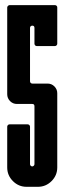

<svg xmlns="http://www.w3.org/2000/svg" viewBox="-20 -720 249 740"><path d="M95.7 -406.7Q95.7 -403.3 98.1 -400.6Q100.6 -397.9 104.5 -397.9H163.1Q178.7 -397.9 189.5 -387.2Q200.7 -376 200.7 -360.8V-74.7Q200.7 -43.9 178.7 -22Q156.7 0 126 0H82.5Q51.8 0 29.8 -22Q7.8 -43.9 7.8 -74.7V-231.9Q7.8 -235.4 10.7 -238.3Q13.2 -240.7 16.6 -240.7H86.9Q90.3 -240.7 92.8 -238.3Q95.7 -235.4 95.7 -231.9V-87.4Q95.7 -84 98.1 -81.3Q100.6 -78.6 104.5 -78.6Q107.4 -78.6 110.4 -81.5Q112.8 -84 112.8 -87.4V-310.5Q112.8 -319.3 104.5 -319.3H45.4Q29.8 -319.3 19 -330.1Q7.8 -341.3 7.8 -356.9V-691.4Q7.8 -694.3 10.7 -697.3Q13.7 -700.2 16.6 -700.2H191.9Q195.3 -700.2 198 -697.8Q200.7 -695.3 200.7 -691.4V-551.3Q200.7 -547.9 198 -545.2Q195.3 -542.5 191.9 -542.5H121.6Q118.2 -542.5 115.7 -544.9Q112.8 -547.9 112.8 -551.3V-612.3Q112.8 -621.1 104.5 -621.1Q100.6 -621.1 98.1 -618.7Q95.7 -616.2 95.7 -612.3Z"/></svg>

Font: Silence Rounded
Style: Regular
Weight: 400
Designer: Lilo Joris
Foundry: Lilo Joris
Version: Version 1.019;Fontself Maker 3.5.7